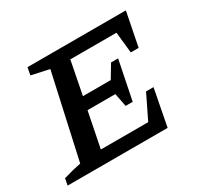

<svg xmlns="http://www.w3.org/2000/svg" viewBox="-121 -676 861 825"><g transform="rotate(-30 309.5 -263.5)"><path d="M-4 0 2 -33Q25 -40 47 -45.5Q69 -51 90 -55L182 -471L94 -490L101 -527H589L556 -360H517L506 -464H277L245 -300H383L422 -365H457L418 -172H383L370 -238H232L197 -63H432L490 -182H527L492 0Z"/></g></svg>

Font: Piazzolla SC Medium
Style: Italic
Weight: 500
Italic angle: -11.3°
Designer: Juan Pablo del Peral
Foundry: Huerta Tipografica
Version: Version 1.330